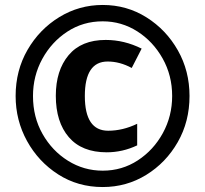

<svg xmlns="http://www.w3.org/2000/svg" viewBox="-20 -744 827 774"><path d="M43 -357Q43 -259 89 -175.5Q135 -92 214.5 -41Q294 10 394 10Q490 10 569.5 -39Q649 -88 696.5 -171Q744 -254 744 -357Q744 -458 697 -541Q650 -624 570.5 -674Q491 -724 394 -724Q299 -724 219 -675Q139 -626 91 -543Q43 -460 43 -357ZM113 -357Q113 -438 150.5 -506.5Q188 -575 251.5 -616.5Q315 -658 394 -658Q470 -658 533.5 -617.5Q597 -577 635.5 -508.5Q674 -440 674 -357Q674 -276 636.5 -207.5Q599 -139 535.5 -97.5Q472 -56 394 -56Q318 -56 254 -96Q190 -136 151.5 -204Q113 -272 113 -357ZM414 -496Q463 -496 511 -470L551 -548Q481 -583 406 -583Q308 -583 256.5 -521.5Q205 -460 205 -358Q205 -252 257.5 -191Q310 -130 410 -130Q474 -130 533 -158V-245Q475 -217 416 -217Q322 -217 322 -357Q322 -496 414 -496Z"/></svg>

Font: Noto Sans Display SemiCondensed Extra
Style: Regular
Weight: 800
Width: 4
Designer: Monotype Design Team
Foundry: Monotype Imaging Inc.
Version: Version 1.900